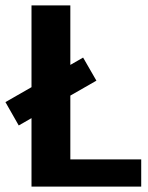

<svg xmlns="http://www.w3.org/2000/svg" viewBox="-59 -687 545 707"><path d="M57 0V-252L10 -225L-39 -311L57 -366V-667H200V-448L247 -475L296 -390L200 -335V-100H461V0Z"/></svg>

Font: Epunda Sans
Style: Bold
Weight: 700
Designer: Simon Atzbach
Foundry: typofactur
Version: Version 2.204; ttfautohint (v1.8.4.7-5d5b)